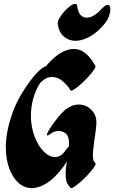

<svg xmlns="http://www.w3.org/2000/svg" viewBox="-20 -953 588 988"><path d="M318 -390Q350 -415 386 -415Q424 -415 451 -387Q478 -359 476 -317Q474 -286 469 -255Q464 -224 461 -193Q458 -171 458 -157Q458 -127 465 -120.5Q472 -114 472 -110Q472 -103 460 -87Q448 -71 430.5 -52Q413 -33 394 -16.5Q375 0 361 9Q347 18 343 14Q338 8 328 -6Q318 -20 318 -57Q318 -63 318 -70.5Q318 -78 319 -85Q320 -94 321.5 -103.5Q323 -113 325 -122Q316 -108 306 -95Q263 -37 221.5 -11Q180 15 144 15Q105 15 75 -12Q45 -39 27.5 -86.5Q10 -134 10 -195Q10 -270 40 -360Q70 -450 139 -541Q162 -572 183 -590.5Q204 -609 217 -613Q233 -633 249 -647Q281 -677 308.5 -689Q336 -701 358 -701Q389 -701 411.5 -685Q434 -669 448.5 -648.5Q463 -628 471 -614Q474 -609 463 -593Q452 -577 433.5 -557Q415 -537 395.5 -519.5Q376 -502 361 -492.5Q346 -483 343 -488Q327 -515 301.5 -536Q276 -557 247 -557Q220 -557 199 -537Q192 -530 186 -526Q161 -485 150 -442Q139 -399 139 -359Q139 -301 157.5 -252Q176 -203 204.5 -174Q233 -145 263 -145Q293 -145 314 -175Q325 -190 335 -201Q335 -209 335 -217Q335 -253 318.5 -266Q302 -279 282 -279Q270 -279 259 -275Q248 -271 242 -266Q229 -256 224 -256Q218 -256 225.5 -271.5Q233 -287 249 -310Q265 -333 283.5 -355Q302 -377 318 -390ZM377 -922Q382 -888 395.5 -875Q409 -862 425 -862Q447 -862 468 -876.5Q489 -891 498 -902Q521 -928 534 -928Q548 -928 548 -905Q548 -890 540.5 -869Q533 -848 516 -828Q481 -786 442 -764.5Q403 -743 368 -743Q334 -743 308.5 -765Q283 -787 277 -830Q276 -842 285.5 -859Q295 -876 310 -893Q325 -910 340.5 -921.5Q356 -933 366 -933Q376 -933 377 -922Z"/></svg>

Font: Ga Maamli
Style: Regular
Weight: 400
Designer: Afotey Clement Nii Odai, Ama Asantewa Diaka, David Abbey-Thompson
Foundry: Sorkin Type Co.
Version: Version 1.000; ttfautohint (v1.8.4.7-5d5b)